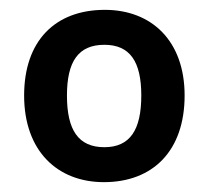

<svg xmlns="http://www.w3.org/2000/svg" viewBox="-20 -742 424 390"><path d="M355 -548C355 -660 287 -722 193 -722C92 -722 29 -659 29 -548C29 -435 97 -372 191 -372C291 -372 355 -436 355 -548ZM116 -548C116 -617 139 -651 192 -651C244 -651 267 -617 267 -548C267 -478 244 -443 192 -443C139 -443 116 -478 116 -548Z"/></svg>

Font: Noto Kufi Arabic SemiBold
Style: Regular
Weight: 600
Designer: Monotype Design Team, David Williams, Khaled Hosny
Foundry: Google LLC
Version: Version 2.109